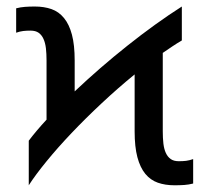

<svg xmlns="http://www.w3.org/2000/svg" viewBox="-20 -549 621 580"><path d="M529.3 -426.8Q515.1 -418.5 500.7 -408.9Q486.3 -399.4 471.7 -389.2V-152.3Q471.7 -131.8 473.6 -115.2Q475.6 -98.6 481 -86.9Q486.3 -75.2 495.6 -68.6Q504.9 -62 520 -62Q532.7 -62 542.5 -63.2Q552.2 -64.5 563.5 -68.4V5.4Q550.3 8.8 536.6 9.8Q522.9 10.7 507.3 10.7Q479 10.7 456.8 2.9Q434.6 -4.9 418.9 -23.9Q403.3 -43 395 -74.2Q386.7 -105.5 386.7 -152.3V-324.2Q336.4 -283.2 287.6 -237.5Q238.8 -191.9 196.3 -147.2Q153.8 -102.5 120.4 -61.5Q86.9 -20.5 66.9 10.7V-124Q89.8 -154.3 120.6 -187.5V-366.2Q120.6 -386.7 118.7 -403.3Q116.7 -419.9 111.3 -431.6Q106 -443.4 96.7 -450Q87.4 -456.5 72.3 -456.5Q59.6 -456.5 49.8 -455.3Q40 -454.1 28.8 -450.2V-523.9Q42 -527.3 55.7 -528.3Q69.3 -529.3 85 -529.3Q113.3 -529.3 135.5 -521.5Q157.7 -513.7 173.3 -494.6Q189 -475.6 197.3 -444.3Q205.6 -413.1 205.6 -366.2V-272.9Q242.2 -307.6 282.7 -342.8Q323.2 -377.9 365 -411.1Q406.7 -444.3 448.5 -474.4Q490.2 -504.4 529.3 -529.3V-426.8Z"/></svg>

Font: Arian AMU
Style: Regular
Weight: 400
Designer: Ruben Hakobyan (Tarumian)
Foundry: Ruben Hakobyan (Tarumian)
Version: Version 4.003